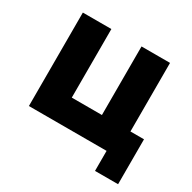

<svg xmlns="http://www.w3.org/2000/svg" viewBox="-130 -592 823 822"><g transform="rotate(30 281.5 -181.5)"><path d="M438 0H54V-462H195V-123H344V-462H485V-123H552V99H438Z"/></g></svg>

Font: Tilda Sans Extra Bold
Style: Regular
Weight: 800
Designer: ParaType Ltd
Foundry: ParaType Ltd
Version: Version 1.009